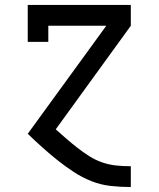

<svg xmlns="http://www.w3.org/2000/svg" viewBox="-20 -540 640 775"><path d="M507 215Q467 215 426.5 210.5Q386 206 348.5 191Q311 176 277.5 154Q244 132 212.5 107Q181 82 151 55Q121 28 92 0L409 -436H175V-371H92V-520H508V-436L205 -18Q226 1 248 20Q270 39 293 57Q316 75 340.5 90.5Q365 106 392.5 115.5Q420 125 449 128Q478 131 507 131H508V215Z"/></svg>

Font: Iosevka HT Medium Extended
Style: Regular
Weight: 500
Width: 7
Monospace: yes
Designer: Belleve Invis
Foundry: Belleve Invis
Version: Version 32.3.0; ttfautohint (v1.8.4)